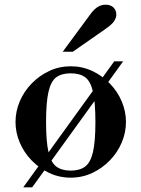

<svg xmlns="http://www.w3.org/2000/svg" viewBox="-20 -744 602 817"><path d="M79 53 466 -483H504L117 53ZM281 12Q232 12 189.5 -8Q147 -28 114.5 -61.5Q82 -95 64 -137.5Q46 -180 46 -225Q46 -270 64 -312.5Q82 -355 114.5 -388.5Q147 -422 189.5 -442Q232 -462 281 -462Q330 -462 372.5 -442Q415 -422 447.5 -388.5Q480 -355 498 -312.5Q516 -270 516 -225Q516 -180 498 -137.5Q480 -95 447.5 -61.5Q415 -28 372.5 -8Q330 12 281 12ZM281 -18Q319 -18 342 -35Q365 -52 375.5 -96.5Q386 -141 386 -225Q386 -309 375.5 -354Q365 -399 342 -415.5Q319 -432 281 -432Q243 -432 220 -415.5Q197 -399 186.5 -354Q176 -309 176 -225Q176 -141 186.5 -96.5Q197 -52 220 -35Q243 -18 281 -18ZM247 -524 365 -684Q382 -707 397.5 -715.5Q413 -724 429 -724Q451 -724 463 -712Q475 -700 475 -682Q475 -669 466 -654.5Q457 -640 425 -618L290 -524Z"/></svg>

Font: Libre Bodoni
Style: Regular
Weight: 400
Designer: Pablo Impallari, Rodrigo Fuenzalida
Foundry: Impallari Type
Version: Version 2.005;gftools[0.9.23]